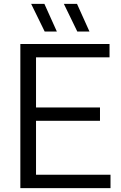

<svg xmlns="http://www.w3.org/2000/svg" viewBox="-20 -966 623 986"><path d="M84.5 0V-740H542.5V-671.5H165V-68.5H547.5V0ZM135.5 -345.5V-414H493.5V-345.5ZM377 -804 308 -946H375.5L439.5 -804ZM209.5 -804 140 -946H208L272 -804Z"/></svg>

Font: Encode Sans SC Condensed Thin
Style: Regular
Weight: 400
Version: Version 3.002